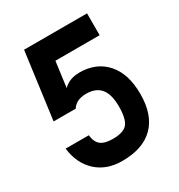

<svg xmlns="http://www.w3.org/2000/svg" viewBox="-173 -826 902 967"><g transform="rotate(-30 277.5 -342.5)"><path d="M475.1 -709V-582H217.8L198.2 -434.1Q232.9 -470.2 293 -470.2Q389.6 -470.2 447.3 -405.8Q504.9 -341.3 504.9 -223.1Q504.9 -102.5 441.9 -39.3Q378.9 23.9 257.8 23.9Q167.5 23.9 109.9 -28.8Q52.2 -81.5 41 -172.9H175.8Q180.2 -131.8 202.6 -114Q225.1 -96.2 272.9 -96.2Q335 -96.2 357.4 -123.8Q379.9 -151.4 379.9 -223.1Q379.9 -293.5 352.1 -327.1Q324.2 -360.8 268.1 -360.8Q250 -360.8 235.1 -356.9Q220.2 -353 211.4 -347.2Q202.6 -341.3 196.5 -335.4Q190.4 -329.6 188.5 -325.7L186 -321.8H57.1L108.9 -709Z"/></g></svg>

Font: Miedinger*
Style: Bold
Weight: 700
Version: Version 001.000